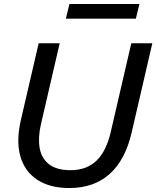

<svg xmlns="http://www.w3.org/2000/svg" viewBox="-20 -938 788 968"><path d="M329 10Q231 10 167.5 -32Q104 -74 82.5 -150.5Q61 -227 85 -332L175 -720H281L186 -310Q171 -243 180 -191.5Q189 -140 227 -110Q265 -80 336 -80Q417 -80 466.5 -128Q516 -176 538 -271L642 -720H748L644 -271Q612 -132 533 -61Q454 10 329 10ZM312 -844 330 -918H683L665 -844Z"/></svg>

Font: Instrument Sans Medium
Style: Italic
Weight: 500
Italic angle: -13°
Designer: Rodrigo Fuenzalida
Foundry: fragTYPE
Version: Version 1.000;gftools[0.9.28]